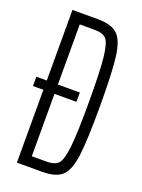

<svg xmlns="http://www.w3.org/2000/svg" viewBox="-133 -750 602 813"><g transform="rotate(20 168.0 -344.0)"><path d="M49 -328H2V-370H49V-688H163Q225 -688 252.5 -662Q280 -636 289 -567Q298 -498 298 -344Q298 -190 289 -121Q280 -52 252.5 -26Q225 0 163 0H49ZM248 -344Q248 -485 241 -546.5Q234 -608 218.5 -624.5Q203 -641 167 -641H99V-370H198V-328H99V-47H167Q202 -47 218 -63.5Q234 -80 241 -141.5Q248 -203 248 -344Z"/></g></svg>

Font: Saira Ultra Condensed Light
Style: Regular
Weight: 300
Width: 1
Designer: Hector Gatti with collaboration of the Omnibus-Type team
Foundry: Omnibus-Type
Version: Version 1.001; ttfautohint (v1.8)